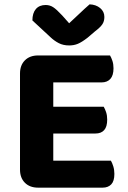

<svg xmlns="http://www.w3.org/2000/svg" viewBox="-20 -861 587 883"><path d="M155 2Q117 2 94.5 -20.5Q72 -43 72 -81V-523Q72 -561 94.5 -583.5Q117 -606 155 -606H486Q492 -596 497 -581Q502 -566 502 -547Q502 -514 487.5 -498Q473 -482 447 -482H225V-370H457Q463 -360 468 -345Q473 -330 473 -311Q473 -278 459 -262.5Q445 -247 419 -247H225V-122H490Q496 -112 501 -96Q506 -80 506 -61Q506 -28 491.5 -13Q477 2 452 2ZM298 -754Q321 -775 345 -798Q369 -821 392 -841Q421 -840 440.5 -824Q460 -808 460 -783Q460 -763 450.5 -749Q441 -735 416 -716L382 -687Q356 -667 338 -659.5Q320 -652 298 -652Q271 -652 250.5 -662.5Q230 -673 212 -690L129 -767Q129 -801 145 -819.5Q161 -838 190 -838Q209 -838 224.5 -828Q240 -818 266 -790Z"/></svg>

Font: Baloo Bhaina 2
Style: Bold
Weight: 700
Designer: Yesha Goshar, Manish Minz, Shuchita Grover and Ek Type
Foundry: Ek Type
Version: Version 1.640;hotconv 1.0.111;makeotfexe 2.5.65597; ttfautoh